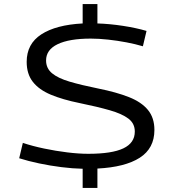

<svg xmlns="http://www.w3.org/2000/svg" viewBox="-20 -825 858 950"><path d="M389 105V10Q340 9 284 2Q228 -5 173.5 -16.5Q119 -28 75 -42L93 -118Q141 -102 198.5 -90Q256 -78 313 -71Q370 -64 417 -64Q534 -64 590.5 -91Q647 -118 647 -174Q647 -214 615.5 -238Q584 -262 523 -279.5Q462 -297 374 -315Q290 -332 231.5 -356.5Q173 -381 142.5 -420Q112 -459 112 -519Q112 -608 184.5 -655Q257 -702 389 -709V-805H462V-709Q524 -707 589 -697Q654 -687 705 -672L687 -596Q650 -607 605.5 -615.5Q561 -624 515 -629Q469 -634 429 -634Q323 -634 265.5 -606.5Q208 -579 208 -526Q208 -487 237.5 -462.5Q267 -438 324.5 -421Q382 -404 466 -387Q556 -369 618 -344.5Q680 -320 712 -281Q744 -242 744 -182Q744 -91 671.5 -44.5Q599 2 462 9V105Z"/></svg>

Font: Georama Extended
Style: Regular
Weight: 400
Width: 7
Designer: Jean-Baptiste Levee
Foundry: Production Type
Version: Version 1.000